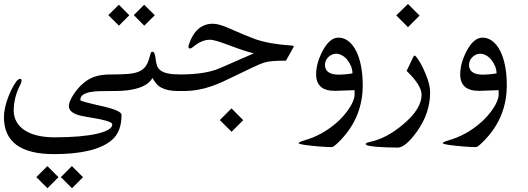

<svg xmlns="http://www.w3.org/2000/svg" viewBox="-20 -513 2691 978"><path d="M402.8 389.6 346.7 445.8 290 389.2 346.2 333ZM277.8 389.6 221.7 445.8 165 389.2 221.2 333ZM544.4 -49.3Q514.6 -49.3 486.6 -48.6Q458.5 -47.9 437 -43.5Q415.5 -39.1 402.3 -29.8Q389.2 -20.5 389.2 -2.9Q389.2 2.9 494.1 26.4Q599.1 49.3 599.1 72.3Q599.1 158.2 549.8 200.2Q466.3 272 254.9 272Q0 272 0 83.5Q0 63 5.1 38.3Q10.3 13.7 19 -10.7Q27.8 -35.2 39.1 -57.9Q50.3 -80.6 63 -97.7Q73.2 -111.3 82.5 -111.3Q89.8 -111.3 89.8 -102.5Q89.8 -98.6 88.4 -93.3Q86.9 -87.9 83 -80.6Q66.4 -48.8 58.3 -16.6Q50.3 15.6 49.8 48.8Q49.8 81.5 64.2 107.2Q78.6 132.8 105.7 150.6Q132.8 168.5 171.4 177.5Q210 186.5 257.8 186.5Q325.7 186.5 380.1 181.9Q434.6 177.2 472.7 168.5Q510.7 159.7 531.2 147.9Q551.8 136.2 551.8 121.1Q551.8 115.2 542.7 110.4Q533.7 105.5 519.5 101.6Q505.4 97.7 487.5 94Q469.7 90.3 451.7 87.4Q433.6 84.5 417 81.5Q400.4 78.6 388.2 75.7Q330.6 61 330.6 26.9Q330.6 15.6 337.2 0.2Q343.8 -15.1 354.7 -32Q365.7 -48.8 379.6 -64.7Q393.6 -80.6 407.7 -91.8Q420.9 -102.5 434.8 -110.4Q448.7 -118.2 464.8 -123.3Q481 -128.4 500.5 -131.1Q520 -133.8 544.4 -133.8H559.1Q566.4 -133.8 570.1 -120.8Q573.7 -107.9 573.7 -91.3Q573.7 -83.5 572.8 -76.2Q571.8 -68.8 570.1 -63Q568.4 -57.1 565.7 -53.2Q563 -49.3 559.1 -49.3Z M768.6 -435.5 714.8 -382.3 661.6 -436 714.4 -488.8ZM638.7 -435.5 585.9 -382.3 531.7 -436 585.4 -488.8ZM890.6 -49.3Q860.4 -49.3 839.1 -53.7Q817.9 -58.1 802.5 -66.2Q787.1 -74.2 776.4 -86.9Q765.6 -99.6 756.3 -115.7Q737.8 -82.5 688.7 -65.9Q639.6 -49.3 564 -49.3H549.3Q545.4 -49.3 542.7 -53.2Q540 -57.1 538.3 -63Q536.6 -68.8 535.4 -76.2Q534.2 -83.5 534.2 -91.3Q534.2 -99.6 535.4 -107.2Q536.6 -114.7 538.3 -120.6Q540 -126.5 542.7 -130.1Q545.4 -133.8 549.3 -133.8H554.2Q600.6 -133.8 632.8 -136.5Q665 -139.2 686.3 -147.9Q707.5 -156.7 720.2 -173.1Q732.9 -189.5 740.2 -216.3Q744.6 -232.4 747.3 -241Q750 -249.5 756.3 -249.5Q769 -249.5 772.5 -215.3Q774.4 -194.8 779.5 -179.4Q784.7 -164.1 798.1 -154.1Q811.5 -144 835.7 -138.9Q859.9 -133.8 900.4 -133.8H905.3Q909.7 -133.8 912.4 -130.1Q915 -126.5 916.7 -120.6Q918.5 -114.7 919.4 -107.2Q920.4 -99.6 920.4 -91.3Q920.4 -83.5 919.4 -76.2Q918.5 -68.8 916.7 -63Q915 -57.1 912.4 -53.2Q909.7 -49.3 905.3 -49.3Z M1468.8 -261.2 1436.5 -204.1Q1396 -204.1 1367.9 -201.7Q1339.8 -199.2 1322.8 -193.4Q1300.8 -185.5 1268.6 -170.4Q1236.3 -155.3 1191.4 -133.3Q1147.9 -111.8 1115.5 -97.2Q1083 -82.5 1059.1 -74.2Q1024.4 -62 988.3 -55.7Q952.1 -49.3 910.2 -49.3H895.5Q891.6 -49.3 888.9 -53.2Q886.2 -57.1 884.5 -63Q882.8 -68.8 881.6 -76.2Q880.4 -83.5 880.4 -91.3Q880.4 -99.6 881.6 -107.2Q882.8 -114.7 884.5 -120.6Q886.2 -126.5 888.9 -130.1Q891.6 -133.8 895.5 -133.8H905.3Q965.8 -134.3 1014.9 -142.1Q1064 -149.9 1103 -167L1272.9 -241.2Q1252 -246.1 1220.5 -256.3Q1189 -266.6 1144 -283.7Q1108.4 -296.9 1084.5 -304Q1060.5 -311 1048.8 -310.5Q1006.8 -310.5 962.9 -273.4Q954.6 -266.1 947.3 -266.1Q939.9 -266.1 939.9 -275.9Q939.9 -276.9 942.4 -287.1Q978 -392.1 1064.5 -392.1Q1095.7 -392.1 1148.4 -368.2Q1193.4 -348.1 1225.8 -335Q1258.3 -321.8 1280.3 -313.5Q1317.4 -300.8 1361.6 -293Q1405.8 -285.2 1458 -281.7Q1476.1 -281.2 1476.1 -276.9Q1476.1 -273.9 1468.8 -261.2ZM1218.8 99.1 1159.7 158.2 1099.6 98.6 1159.2 39.1Z M1827.6 -78.6Q1827.6 83.5 1715.3 200.2Q1680.7 236.3 1670.4 236.3Q1661.1 236.3 1645 235.6Q1628.9 234.9 1610.1 233.4Q1591.3 231.9 1572 230Q1552.7 228 1536.9 225.8Q1521 223.6 1511 220.9Q1501 218.3 1501 215.8Q1501 210.9 1530.3 202.1Q1574.7 189.5 1615.7 167.2Q1656.7 145 1695.3 111.3Q1712.9 96.2 1729.5 77.1Q1746.1 58.1 1758.8 38.8Q1771.5 19.5 1778.8 1.5Q1786.1 -16.6 1786.1 -30.3V-53.7L1690.9 -50.3H1684.6Q1590.3 -50.3 1590.3 -134.8Q1590.3 -189 1621.6 -250.5Q1658.2 -321.3 1703.6 -321.3Q1731.4 -321.3 1754.4 -303.7Q1777.3 -286.1 1793.7 -254.2Q1810.1 -222.2 1818.8 -177.7Q1827.6 -133.3 1827.6 -78.6ZM1775.4 -139.2Q1775.4 -157.2 1768.3 -175Q1761.2 -192.9 1749.8 -207.3Q1738.3 -221.7 1723.1 -230.5Q1708 -239.3 1691.4 -239.3Q1680.7 -239.3 1670.7 -234.6Q1660.6 -230 1652.6 -222.4Q1644.5 -214.8 1639.9 -204.3Q1635.3 -193.8 1635.3 -182.6Q1635.3 -132.8 1707 -132.8Q1720.2 -132.8 1737.3 -134.3Q1754.4 -135.7 1775.4 -139.2Z M2170.9 -42.5Q2170.9 64 2103 158.2Q2044.9 238.8 2005.9 238.8Q1981.9 238.8 1953.1 237.8Q1924.3 236.8 1899.9 234.9Q1875.5 232.9 1859.1 229.5Q1842.8 226.1 1842.8 220.7Q1842.8 214.4 1863.8 210Q1906.2 201.2 1949 178.7Q1991.7 156.2 2035.2 119.1Q2127.4 41.5 2127.4 -30.3Q2127.4 -78.6 2051.3 -151.9L2084 -220.7Q2088.9 -230 2091.3 -230.5Q2095.7 -229.5 2103 -220Q2110.4 -210.4 2118.7 -196.8Q2127 -183.1 2134.5 -167Q2142.1 -150.9 2147.9 -136.7Q2170.9 -82 2170.9 -42.5ZM2117.2 -433.6 2058.1 -374.5 1998.5 -434.6 2058.1 -492.7Z M2561.5 -78.6Q2561.5 83.5 2449.2 200.2Q2414.6 236.3 2404.3 236.3Q2395 236.3 2378.9 235.6Q2362.8 234.9 2344 233.4Q2325.2 231.9 2305.9 230Q2286.6 228 2270.8 225.8Q2254.9 223.6 2244.9 220.9Q2234.9 218.3 2234.9 215.8Q2234.9 210.9 2264.2 202.1Q2308.6 189.5 2349.6 167.2Q2390.6 145 2429.2 111.3Q2446.8 96.2 2463.4 77.1Q2480 58.1 2492.7 38.8Q2505.4 19.5 2512.7 1.5Q2520 -16.6 2520 -30.3V-53.7L2424.8 -50.3H2418.5Q2324.2 -50.3 2324.2 -134.8Q2324.2 -189 2355.5 -250.5Q2392.1 -321.3 2437.5 -321.3Q2465.3 -321.3 2488.3 -303.7Q2511.2 -286.1 2527.6 -254.2Q2543.9 -222.2 2552.7 -177.7Q2561.5 -133.3 2561.5 -78.6ZM2509.3 -139.2Q2509.3 -157.2 2502.2 -175Q2495.1 -192.9 2483.6 -207.3Q2472.2 -221.7 2457 -230.5Q2441.9 -239.3 2425.3 -239.3Q2414.6 -239.3 2404.5 -234.6Q2394.5 -230 2386.5 -222.4Q2378.4 -214.8 2373.8 -204.3Q2369.1 -193.8 2369.1 -182.6Q2369.1 -132.8 2440.9 -132.8Q2454.1 -132.8 2471.2 -134.3Q2488.3 -135.7 2509.3 -139.2Z"/></svg>

Font: XB Kayhan
Style: Regular
Weight: 400
Designer: Behnam
Foundry: Irmug
Version: Version 7.300 2009